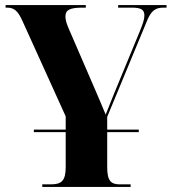

<svg xmlns="http://www.w3.org/2000/svg" viewBox="-20 -734 675 754"><path d="M146 0H493V-10H451C416 -10 401 -23 401 -78V-215H525V-225H401V-275L556 -649C573 -692 590 -704 622 -704H634V-714H444V-704H498C534 -704 547 -696 547 -673C547 -659 542 -643 529 -611L427 -364C417 -339 405 -310 395 -284C377 -327 368 -349 354 -381L251 -619C241 -642 237 -656 237 -669C237 -695 254 -704 304 -704H317V-714H2V-704H8C35 -704 50 -692 68 -652L238 -277V-225H113V-215H238V-78C238 -23 221 -10 179 -10H146Z"/></svg>

Font: Noto Serif Display Condensed ExtraBold
Style: Regular
Weight: 800
Width: 3
Designer: Monotype Design Team
Foundry: Monotype Imaging Inc.
Version: Version 2.009